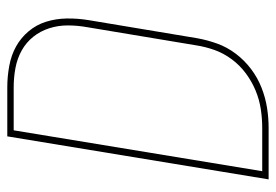

<svg xmlns="http://www.w3.org/2000/svg" viewBox="-138 -638 775 540"><g transform="rotate(-90 250.0 -367.5)"><path d="M16 0 137 -735H275Q305 -735 335 -729.5Q365 -724 389.5 -710.5Q414 -697 432.5 -675Q451 -653 459.5 -625.5Q468 -598 468.5 -568Q469 -538 464 -507L413 -201Q408 -173 398 -145Q388 -117 369.5 -92.5Q351 -68 326.5 -49.5Q302 -31 274 -20Q246 -9 217.5 -4.5Q189 0 161 0ZM39 -18H161Q187 -18 213.5 -22Q240 -26 265.5 -36.5Q291 -47 314 -64Q337 -81 354 -104Q371 -127 380 -152.5Q389 -178 393 -204L444 -510Q449 -538 449 -565Q449 -592 441 -617Q433 -642 417 -662Q401 -682 378.5 -694.5Q356 -707 329.5 -712Q303 -717 275 -717H154Z"/></g></svg>

Font: Iosevka Term Curly Thin
Style: Italic
Weight: 100
Italic angle: -9°
Designer: Belleve Invis
Foundry: Belleve Invis
Version: Version 32.3.0